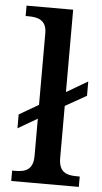

<svg xmlns="http://www.w3.org/2000/svg" viewBox="-54 -795 440 829"><g transform="rotate(5 166.0 -380.0)"><path d="M27 0H320V-45H307C264 -45 229 -55 229 -117V-343L321 -395V-457L229 -403V-760H27V-715H39C79 -715 118 -706 118 -649V-338L34 -289V-229L118 -278V-117C118 -55 83 -45 39 -45H27Z"/></g></svg>

Font: Noto Serif Telugu Medium
Style: Regular
Weight: 500
Designer: Jelle Bosma - Monotype Design Team
Foundry: Monotype Imaging Inc.
Version: Version 2.005